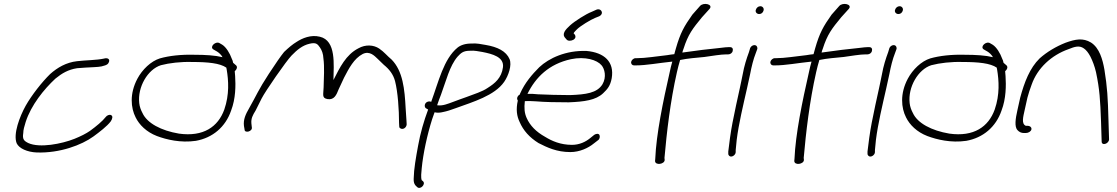

<svg xmlns="http://www.w3.org/2000/svg" viewBox="-20 -740 5568 957"><path d="M63 -26C75 0 116 18 163 20C278 24 387 -17 446 -60C476 -82 514 -111 532 -135C540 -147 544 -161 534 -166C526 -171 512 -164 508 -158C490 -135 459 -110 429 -88C409 -74 383 -61 351 -48C288 -23 178 -1 121 -27C99 -38 91 -46 96 -77C96 -92 101 -110 108 -132C135 -216 199 -295 256 -348C289 -375 320 -393 364 -400C378 -401 393 -402 405 -403C430 -405 468 -405 486 -409C498 -413 513 -414 520 -425C532 -444 518 -454 498 -448C463 -440 405 -440 364 -435C310 -429 266 -403 230 -371C189 -331 138 -266 108 -213C78 -159 45 -72 63 -26Z M665 -348C625 -273 632 -202 656 -155C674 -118 710 -82 762 -62C810 -44 880 -27 956 -38C1040 -53 1104 -107 1132 -189C1155 -249 1155 -314 1152 -361L1150 -385C1160 -393 1165 -406 1157 -414L1142 -427C1141 -435 1138 -442 1135 -448C1126 -474 1107 -505 1088 -517L1076 -524C1056 -538 1023 -507 1043 -494L1055 -487C1063 -483 1075 -475 1084 -463C1086 -461 1087 -458 1089 -455C1052 -464 1004 -467 949 -467C883 -469 823 -462 777 -449C732 -435 689 -393 665 -348ZM674 -226C665 -306 716 -394 782 -415C824 -426 882 -433 939 -431C1017 -431 1076 -425 1108 -403L1110 -393C1119 -339 1124 -269 1098 -194C1067 -108 994 -57 872 -74C783 -89 713 -126 690 -177C682 -192 676 -208 674 -226Z M1196 -112 1199 -95C1198 -74 1241 -84 1235 -107L1233 -125C1231 -149 1239 -165 1254 -189C1263 -206 1273 -226 1284 -249C1302 -285 1406 -435 1433 -463C1461 -492 1488 -514 1523 -522C1556 -530 1563 -520 1575 -503C1584 -490 1591 -472 1592 -449C1598 -407 1594 -348 1593 -304C1592 -268 1583 -251 1613 -246C1646 -241 1657 -267 1668 -295C1676 -313 1685 -332 1695 -353C1719 -399 1744 -448 1788 -471C1823 -488 1847 -461 1862 -447L1893 -417C1920 -395 1940 -370 1949 -336C1963 -282 1969 -192 1969 -128L1970 -110C1970 -105 1972 -102 1976 -100C1989 -92 2006 -104 2007 -120L2006 -139C2005 -151 2004 -171 2002 -199C1997 -296 1988 -386 1932 -443C1909 -462 1895 -481 1870 -498C1843 -516 1803 -520 1766 -499C1704 -467 1674 -404 1642 -341C1643 -417 1657 -538 1574 -557C1530 -568 1487 -550 1458 -531C1438 -519 1418 -502 1396 -481C1379 -460 1354 -424 1320 -372C1267 -291 1258 -264 1222 -201C1204 -170 1192 -144 1196 -112Z M2102 -201 2114 -194C2093 -138 2075 -76 2064 -14C2053 46 2043 101 2042 150C2041 174 2048 183 2060 193C2076 207 2104 177 2088 163L2082 158C2077 145 2080 119 2082 99C2089 26 2109 -67 2134 -146L2146 -180H2148C2160 -177 2174 -178 2190 -182C2206 -185 2228 -192 2252 -201C2337 -232 2445 -263 2493 -332C2515 -364 2532 -415 2520 -445C2503 -485 2460 -506 2401 -516C2377 -520 2358 -525 2329 -523C2299 -523 2276 -515 2261 -503C2191 -446 2166 -332 2129 -232C2125 -235 2120 -235 2115 -234C2096 -230 2093 -209 2102 -201ZM2159 -216C2165 -233 2171 -251 2178 -268C2203 -335 2221 -412 2261 -458C2277 -475 2288 -487 2322 -487C2347 -489 2363 -484 2384 -481C2435 -471 2493 -456 2487 -405C2480 -351 2446 -324 2411 -302C2384 -283 2343 -271 2304 -256C2282 -248 2261 -241 2238 -232C2211 -222 2187 -212 2162 -215C2161 -215 2160 -215 2159 -216Z M2558 -253C2557 -248 2558 -243 2561 -239C2551 -194 2556 -161 2570 -132C2588 -90 2619 -55 2664 -27C2707 -5 2755 18 2823 18C2869 18 2912 -2 2940 -25L2962 -42C2966 -45 2968 -49 2969 -54C2971 -64 2968 -73 2957 -73C2952 -73 2947 -71 2942 -68L2921 -51C2899 -33 2868 -18 2831 -18C2774 -18 2731 -37 2697 -58C2652 -83 2622 -114 2605 -152C2594 -177 2592 -201 2596 -236C2613 -237 2631 -236 2650 -235C2694 -231 2757 -230 2815 -230C2893 -233 2950 -241 2986 -275C3008 -296 3022 -312 3029 -350C3043 -432 2992 -478 2904 -486C2801 -490 2716 -450 2668 -405C2632 -369 2596 -327 2573 -275C2572 -273 2571 -271 2571 -269C2564 -265 2560 -260 2558 -253ZM2609 -272C2650 -355 2716 -421 2826 -445C2897 -460 2956 -441 2978 -415C2994 -397 3004 -356 2983 -320C2956 -276 2900 -269 2821 -266C2768 -266 2704 -268 2661 -270C2642 -272 2626 -273 2609 -272ZM2798 -550 2805 -542C2808 -539 2813 -537 2819 -537C2832 -537 2845 -543 2848 -554C2850 -563 2844 -569 2839 -574C2841 -579 2848 -586 2856 -594C2872 -610 2924 -642 2947 -651L2967 -659C2994 -673 2975 -704 2949 -690L2929 -681C2900 -670 2844 -634 2822 -614C2799 -593 2778 -571 2798 -550Z M3126 -432C3124 -422 3131 -414 3140 -414H3148C3202 -414 3262 -426 3331 -433C3326 -416 3322 -399 3318 -380C3285 -235 3251 -71 3246 52L3245 62C3245 86 3293 79 3293 57L3292 47C3303 -78 3321 -235 3354 -380C3359 -401 3364 -422 3370 -441C3408 -449 3450 -452 3491 -456C3527 -461 3573 -469 3601 -469H3610C3620 -469 3630 -476 3632 -486C3635 -497 3630 -505 3619 -505H3610C3604 -505 3590 -504 3568 -501C3523 -497 3443 -487 3381 -478C3383 -485 3384 -491 3387 -497C3410 -569 3432 -597 3479 -654L3517 -696C3536 -719 3486 -730 3469 -710L3431 -667C3390 -609 3371 -576 3349 -499C3346 -490 3344 -480 3341 -470C3330 -469 3317 -467 3305 -465C3250 -459 3197 -450 3155 -450H3148C3138 -450 3128 -441 3126 -432Z M3747 -690C3744 -679 3753 -670 3764 -670C3775 -670 3783 -677 3786 -688C3789 -699 3781 -709 3770 -709C3759 -709 3750 -701 3747 -690ZM3682 -370C3677 -347 3673 -324 3667 -298C3661 -272 3655 -245 3649 -216L3631 -128C3623 -88 3613 -15 3610 15V26C3610 31 3612 34 3615 37C3626 47 3647 33 3647 18V8C3648 1 3649 -16 3652 -43C3662 -123 3684 -214 3703 -298C3709 -324 3714 -348 3719 -371C3726 -408 3735 -445 3747 -475L3754 -494C3756 -499 3755 -504 3753 -508C3746 -521 3725 -515 3719 -500L3713 -480C3701 -448 3689 -410 3682 -370Z M3820 -432C3818 -422 3825 -414 3834 -414H3842C3896 -414 3956 -426 4025 -433C4020 -416 4016 -399 4012 -380C3979 -235 3945 -71 3940 52L3939 62C3939 86 3987 79 3987 57L3986 47C3997 -78 4015 -235 4048 -380C4053 -401 4058 -422 4064 -441C4102 -449 4144 -452 4185 -456C4221 -461 4267 -469 4295 -469H4304C4314 -469 4324 -476 4326 -486C4329 -497 4324 -505 4313 -505H4304C4298 -505 4284 -504 4262 -501C4217 -497 4137 -487 4075 -478C4077 -485 4078 -491 4081 -497C4104 -569 4126 -597 4173 -654L4211 -696C4230 -719 4180 -730 4163 -710L4125 -667C4084 -609 4065 -576 4043 -499C4040 -490 4038 -480 4035 -470C4024 -469 4011 -467 3999 -465C3944 -459 3891 -450 3849 -450H3842C3832 -450 3822 -441 3820 -432Z M4441 -690C4438 -679 4447 -670 4458 -670C4469 -670 4477 -677 4480 -688C4483 -699 4475 -709 4464 -709C4453 -709 4444 -701 4441 -690ZM4376 -370C4371 -347 4367 -324 4361 -298C4355 -272 4349 -245 4343 -216L4325 -128C4317 -88 4307 -15 4304 15V26C4304 31 4306 34 4309 37C4320 47 4341 33 4341 18V8C4342 1 4343 -16 4346 -43C4356 -123 4378 -214 4397 -298C4403 -324 4408 -348 4413 -371C4420 -408 4429 -445 4441 -475L4448 -494C4450 -499 4449 -504 4447 -508C4440 -521 4419 -515 4413 -500L4407 -480C4395 -448 4383 -410 4376 -370Z M4505 -348C4465 -273 4472 -202 4496 -155C4514 -118 4550 -82 4602 -62C4650 -44 4720 -27 4796 -38C4880 -53 4944 -107 4972 -189C4995 -249 4995 -314 4992 -361L4990 -385C5000 -393 5005 -406 4997 -414L4982 -427C4981 -435 4978 -442 4975 -448C4966 -474 4947 -505 4928 -517L4916 -524C4896 -538 4863 -507 4883 -494L4895 -487C4903 -483 4915 -475 4924 -463C4926 -461 4927 -458 4929 -455C4892 -464 4844 -467 4789 -467C4723 -469 4663 -462 4617 -449C4572 -435 4529 -393 4505 -348ZM4514 -226C4505 -306 4556 -394 4622 -415C4664 -426 4722 -433 4779 -431C4857 -431 4916 -425 4948 -403L4950 -393C4959 -339 4964 -269 4938 -194C4907 -108 4834 -57 4712 -74C4623 -89 4553 -126 4530 -177C4522 -192 4516 -208 4514 -226Z M5051 -190C5042 -150 5035 -108 5052 -91C5060 -82 5071 -77 5083 -77H5093C5106 -77 5119 -85 5121 -95C5123 -105 5114 -113 5101 -113H5093C5070 -123 5080 -158 5087 -190L5101 -253C5107 -274 5113 -295 5122 -318C5151 -401 5221 -465 5306 -495C5336 -507 5359 -515 5382 -499C5394 -491 5405 -477 5415 -458C5426 -436 5436 -410 5443 -380C5461 -294 5464 -243 5468 -133L5471 -36C5470 -11 5507 -23 5508 -45L5505 -142C5502 -254 5499 -305 5485 -392C5476 -444 5460 -501 5418 -528C5378 -552 5341 -545 5291 -527C5243 -508 5198 -481 5162 -449C5113 -401 5086 -331 5065 -253Z"/></svg>

Font: Stray Cat
Style: ExtObl
Weight: 400
Version: Version 1.0